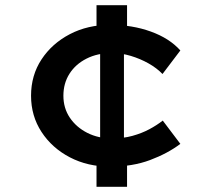

<svg xmlns="http://www.w3.org/2000/svg" viewBox="-20 -722 806 742"><path d="M406 -78Q319 -78 250 -114Q181 -150 140.5 -212Q100 -274 100 -352Q100 -431 140.5 -492.5Q181 -554 250 -590Q319 -626 406 -626Q491 -626 563 -600Q635 -574 677 -527L608 -436Q586 -459 554 -477Q522 -495 485.5 -506Q449 -517 412 -517Q357 -517 314.5 -495.5Q272 -474 248.5 -437Q225 -400 225 -352Q225 -304 250 -267Q275 -230 317.5 -208.5Q360 -187 413 -187Q456 -187 492 -197Q528 -207 557 -222.5Q586 -238 609 -256L677 -166Q628 -129 560 -103.5Q492 -78 406 -78ZM353 0V-108L367 -145V-560L353 -606V-702H471V-605L459 -568V-142L471 -107V0Z"/></svg>

Font: Lexend Mega Medium
Style: Regular
Weight: 500
Version: Version 1.007